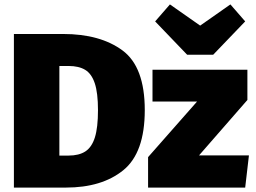

<svg xmlns="http://www.w3.org/2000/svg" viewBox="-20 -850 1158 870"><path d="M636 -351Q636 -158 539 -79Q442 0 278 0H43V-696H266Q434 -696 535 -621.5Q636 -547 636 -351ZM249 -551V-145H290Q338 -145 367 -164Q396 -183 410 -227.5Q424 -272 424 -351Q424 -429 409.5 -472.5Q395 -516 366 -533.5Q337 -551 291 -551ZM1101 -534V-397L882 -146H1108L1091 0H651V-138L873 -390H671V-534ZM1024 -830 1091 -753 946 -602H828L683 -753L750 -830L887 -734Z"/></svg>

Font: Fira Sans Black
Style: Regular
Weight: 900
Designer: Carrois Corporate & Edenspiekermann AG
Foundry: Carrois Corporate GbR & Edenspiekermann AG
Version: Version 4.203